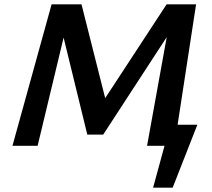

<svg xmlns="http://www.w3.org/2000/svg" viewBox="-20 -678 987 893"><path d="M764 0V-98H898L848 0ZM692 195 772 -98H898L783 195ZM664 0 772 -597 834 -626 460 -52H386L259 -572L278 -658H359L479 -183H444L755 -658H892L791 0ZM38 0 220 -658H313L155 0Z"/></svg>

Font: Ysabeau Infant
Style: Bold Italic
Weight: 700
Italic angle: -12°
Designer: Christian Thalmann (Catharsis Fonts)
Version: Version 2.001;gftools[0.9.30]; featfreeze: ss01,ss02,lnum